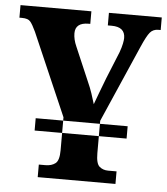

<svg xmlns="http://www.w3.org/2000/svg" viewBox="-52 -760 701 807"><g transform="rotate(5 299.0 -357.0)"><path d="M107 -194V-246H495V-194ZM137 0H465V-53H429Q408 -53 393 -65.5Q378 -78 378 -122V-259L520 -584Q540 -630 553 -645.5Q566 -661 588 -661H598V-714H375V-661H391Q448 -661 448 -614Q448 -606 445 -590.5Q442 -575 434 -553L388 -440Q376 -408 364.5 -378.5Q353 -349 345 -326Q338 -349 331 -370.5Q324 -392 311 -421L251 -561Q238 -590 238 -616Q238 -661 294 -661H301V-714H2V-661H13Q38 -661 48 -649.5Q58 -638 72 -608L223 -260V-121Q223 -78 207 -65.5Q191 -53 165 -53H137Z"/></g></svg>

Font: Noto Serif ExtraCondensed Extra
Style: Regular
Weight: 800
Width: 3
Designer: Monotype Design Team
Foundry: Monotype Imaging Inc.
Version: Version 1.002